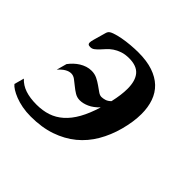

<svg xmlns="http://www.w3.org/2000/svg" viewBox="-163 -685 853 853"><g transform="rotate(45 263.0 -259.0)"><path d="M249.5 -481.9Q224.1 -481.9 205.3 -475.3Q186.5 -468.8 172.6 -459.2Q158.7 -449.7 148.4 -438.2Q138.2 -426.8 129.2 -417.2Q120.1 -407.7 111.6 -401.1Q103 -394.5 92.3 -394.5Q82.5 -394.5 79.1 -397.7Q75.7 -400.9 75.7 -407.2Q75.7 -414.1 79.6 -428.2L96.2 -486.8Q97.7 -492.2 100.6 -496.6Q105 -503.9 122.1 -510Q139.2 -516.1 162.6 -520.5Q186 -524.9 212.2 -527.1Q238.3 -529.3 260.3 -529.3Q313 -529.3 351.3 -516.4Q389.6 -503.4 414.6 -479.5Q439.5 -455.6 451.4 -421.6Q463.4 -387.7 463.4 -345.7Q463.4 -296.9 447.8 -238.8Q433.1 -184.1 406.2 -138.2Q379.4 -92.3 339.4 -59.3Q299.3 -26.4 245.6 -7.8Q191.9 10.7 123.5 10.7Q94.2 10.7 68.8 5.9Q43.5 1 23.7 -6.8Q3.9 -14.6 -10 -23.4Q-23.9 -32.2 -30.3 -40.5L-17.6 -86.9Q2.9 -64.9 32.7 -54.9Q62.5 -44.9 104 -44.9Q142.1 -44.9 173.6 -55.4Q205.1 -65.9 231.2 -89.1Q257.3 -112.3 277.8 -148.9Q298.3 -185.5 314.5 -238.3Q292 -214.8 269.3 -204.6Q246.6 -194.3 226.1 -194.3Q208.5 -194.3 193.8 -203.4Q179.2 -212.4 166 -223.4Q152.8 -234.4 140.6 -243.4Q128.4 -252.4 115.2 -252.4Q87.4 -252.4 57.6 -218.3L70.8 -266.6Q79.6 -278.3 90.8 -289.1Q102.1 -299.8 114.7 -307.6Q127.4 -315.4 141.6 -320.1Q155.8 -324.7 170.9 -324.7Q190.4 -324.7 206.8 -316.7Q223.1 -308.6 236.8 -298.8Q250.5 -289.1 262 -281Q273.4 -272.9 283.7 -272.9Q293 -272.9 304.9 -276.4Q316.9 -279.8 328.6 -291.5Q340.3 -342.8 340.3 -380.4Q340.3 -430.7 318.6 -456.3Q296.9 -481.9 249.5 -481.9Z"/></g></svg>

Font: Arian AMU Serif
Style: Bold Italic
Weight: 700
Italic angle: -15°
Designer: Ruben Hakobyan (Tarumian)
Foundry: Ruben Hakobyan (Tarumian)
Version: Version 1.002